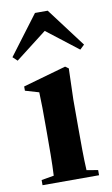

<svg xmlns="http://www.w3.org/2000/svg" viewBox="-90 -759 470 803"><g transform="rotate(-10 145.0 -357.5)"><path d="M24 0H264V-22L216 -30C213 -82 213 -154 213 -209V-330L217 -462L203 -472L20 -420V-402L78 -385C80 -340 80 -302 80 -240V-209C80 -154 80 -83 77 -31L24 -22ZM278 -531 297 -549 172 -715H118L-7 -549L12 -531L145 -634Z"/></g></svg>

Font: Source Serif 4 Display
Style: Bold
Weight: 700
Designer: Frank Grießhammer
Foundry: Adobe Systems Incorporated
Version: Version 4.004;hotconv 1.0.117;makeotfexe 2.5.65602